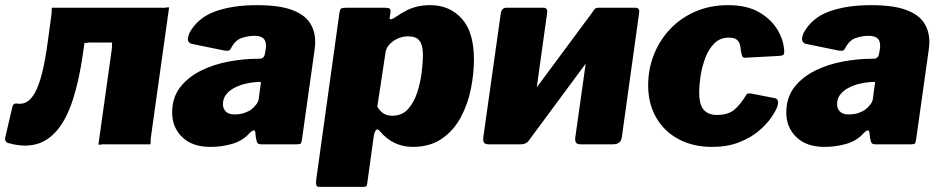

<svg xmlns="http://www.w3.org/2000/svg" viewBox="-34 -560 3645 745"><path d="M2 -4Q-16 -7 -14 -25L13 -141Q16 -161 33 -158Q53 -155 70 -164.5Q87 -174 102 -201Q117 -228 129.5 -277.5Q142 -327 152 -403L165 -499Q167 -513 166.5 -521.5Q166 -530 169 -530H591Q605 -529 613 -531Q621 -533 622 -530L552 -31Q550 -18 550.5 -9Q551 0 548 0H379Q366 -1 357.5 1Q349 3 348 0L399 -364Q401 -378 400.5 -386.5Q400 -395 403 -395H325Q312 -396 303.5 -394Q295 -392 294 -395L288 -353Q273 -247 248.5 -172.5Q224 -98 188.5 -55.5Q153 -13 106.5 -0.5Q60 12 2 -4Z M931 -40Q906 -13 866 -1.5Q826 10 782 10Q712 10 673 -28Q634 -66 634 -123Q634 -182 665.5 -222Q697 -262 747 -286.5Q797 -311 855 -321.5Q913 -332 965 -332H972Q991 -332 994 -352L997 -369Q998 -373 998 -376.5Q998 -380 998 -383Q998 -403 987 -412Q976 -421 953 -421Q929 -421 903.5 -412.5Q878 -404 862 -372Q859 -366 854 -364Q849 -362 836 -364L709 -390Q701 -392 696.5 -400.5Q692 -409 701 -432Q733 -491 800.5 -515.5Q868 -540 963 -540Q1048 -540 1097.5 -522Q1147 -504 1168 -472Q1189 -440 1189 -398Q1189 -391 1188.5 -384Q1188 -377 1187 -369L1138 -21Q1136 -6 1133 -3Q1130 0 1116 0H979Q966 0 963 -9Q960 -18 958 -32L957 -44Q955 -66 931 -40ZM977 -230Q979 -239 978 -241Q977 -243 968 -242L954 -241Q939 -240 918 -235Q897 -230 877 -220Q857 -210 844 -194Q831 -178 831 -155Q831 -139 842 -127.5Q853 -116 875 -116Q898 -116 915 -122Q932 -128 942 -136Q952 -144 960.5 -155Q969 -166 970 -177Z M1203 165Q1195 165 1193 156.5Q1191 148 1193 137L1283 -510Q1285 -523 1289 -526.5Q1293 -530 1309 -530H1457Q1471 -530 1477 -527Q1483 -524 1481 -511L1478 -490Q1477 -484 1484 -485.5Q1491 -487 1498 -492Q1521 -508 1541.5 -518.5Q1562 -529 1584.5 -534.5Q1607 -540 1636 -540Q1710 -540 1757.5 -488Q1805 -436 1805 -329Q1805 -274 1793 -214.5Q1781 -155 1753.5 -104Q1726 -53 1680 -21.5Q1634 10 1567 10Q1530 10 1498 -5Q1466 -20 1440 -51Q1430 -63 1424 -54Q1418 -45 1416 -30L1391 151Q1390 161 1387 163Q1384 165 1375 165H1203ZM1489 -111Q1526 -111 1549 -136.5Q1572 -162 1584.5 -200Q1597 -238 1602 -277.5Q1607 -317 1607 -345Q1607 -375 1600 -391Q1593 -407 1580.5 -413Q1568 -419 1549 -419Q1528 -419 1508.5 -410Q1489 -401 1476.5 -387Q1464 -373 1462 -357L1430 -146Q1441 -128 1454.5 -119.5Q1468 -111 1489 -111Z M2089 -510 2022 -29Q2018 0 1985 0H1864Q1849 0 1844.5 -6Q1840 -12 1841 -25L1909 -507Q1912 -530 1931 -530H2074Q2092 -530 2089 -510ZM2446 -510 2379 -29Q2377 -13 2368 -6.5Q2359 0 2342 0H2221Q2206 0 2201.5 -6Q2197 -12 2198 -25L2266 -507Q2269 -530 2288 -530H2431Q2449 -530 2446 -510ZM2271 -521 2345 -457 2013 -8 1939 -73Z M2791 -540Q2865 -540 2912.5 -512Q2960 -484 2984 -442.5Q3008 -401 3009 -359Q3009 -350 3005.5 -347Q3002 -344 2989 -343L2857 -336Q2849 -335 2846 -342.5Q2843 -350 2841 -362Q2840 -373 2837.5 -385Q2835 -397 2825.5 -405.5Q2816 -414 2794 -414Q2760 -414 2738 -392Q2716 -370 2703 -336Q2690 -302 2684.5 -266Q2679 -230 2679 -202Q2679 -153 2697 -133.5Q2715 -114 2747 -114Q2791 -114 2815 -134Q2839 -154 2863 -194Q2866 -199 2881 -197L2973 -179Q2981 -178 2984 -169.5Q2987 -161 2982 -146Q2976 -129 2958 -103Q2940 -77 2909 -51Q2878 -25 2833 -7.5Q2788 10 2729 10Q2655 10 2599 -20Q2543 -50 2512 -104Q2481 -158 2481 -229Q2481 -292 2503.5 -348.5Q2526 -405 2567 -448Q2608 -491 2665 -515.5Q2722 -540 2791 -540Z M3314 -40Q3289 -13 3249 -1.5Q3209 10 3165 10Q3095 10 3056 -28Q3017 -66 3017 -123Q3017 -182 3048.5 -222Q3080 -262 3130 -286.5Q3180 -311 3238 -321.5Q3296 -332 3348 -332H3355Q3374 -332 3377 -352L3380 -369Q3381 -373 3381 -376.5Q3381 -380 3381 -383Q3381 -403 3370 -412Q3359 -421 3336 -421Q3312 -421 3286.5 -412.5Q3261 -404 3245 -372Q3242 -366 3237 -364Q3232 -362 3219 -364L3092 -390Q3084 -392 3079.5 -400.5Q3075 -409 3084 -432Q3116 -491 3183.5 -515.5Q3251 -540 3346 -540Q3431 -540 3480.5 -522Q3530 -504 3551 -472Q3572 -440 3572 -398Q3572 -391 3571.5 -384Q3571 -377 3570 -369L3521 -21Q3519 -6 3516 -3Q3513 0 3499 0H3362Q3349 0 3346 -9Q3343 -18 3341 -32L3340 -44Q3338 -66 3314 -40ZM3360 -230Q3362 -239 3361 -241Q3360 -243 3351 -242L3337 -241Q3322 -240 3301 -235Q3280 -230 3260 -220Q3240 -210 3227 -194Q3214 -178 3214 -155Q3214 -139 3225 -127.5Q3236 -116 3258 -116Q3281 -116 3298 -122Q3315 -128 3325 -136Q3335 -144 3343.5 -155Q3352 -166 3353 -177Z"/></svg>

Font: Libre Franklin Black
Style: Italic
Weight: 900
Italic angle: -8°
Designer: Pablo Impallari, Rodrigo Fuenzalida, Nhung Nguyen
Foundry: Impallari Type
Version: Version 3.000